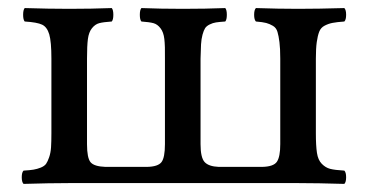

<svg xmlns="http://www.w3.org/2000/svg" viewBox="-20 -452 902 474"><path d="M38.1 2Q33.7 -2.4 33.7 -14.4Q33.7 -26.4 38.1 -30.8Q53.7 -31.7 62.7 -33.2Q71.8 -34.7 80.8 -38.3Q89.8 -42 93.8 -47.6Q97.7 -53.2 101.3 -63.7Q105 -74.2 106 -88.1Q106.9 -102.1 106.9 -123V-307.1Q106.9 -349.1 101.6 -367.2Q96.2 -385.3 84 -391.1Q71.8 -397 41 -398.9Q37.1 -403.3 37.1 -415.5Q37.1 -427.7 41 -432.1Q100.6 -430.2 150.9 -430.2Q206.1 -430.2 255.9 -432.1Q259.8 -427.7 259.8 -415.5Q259.8 -403.3 255.9 -398.9Q234.9 -397.5 224.9 -394.8Q214.8 -392.1 207 -382.3Q199.2 -372.6 197 -355.7Q194.8 -338.9 194.8 -307.1V-96.2Q194.8 -62 203.6 -51.5Q212.4 -41 240.2 -40H342.8Q370.1 -40.5 378.7 -51.8Q387.2 -63 387.2 -96.2V-307.1Q387.7 -338.9 385.7 -355.7Q383.8 -372.6 376.2 -382.3Q368.7 -392.1 358.9 -394.8Q349.1 -397.5 329.1 -398.9Q325.2 -403.3 325.2 -415.5Q325.2 -427.7 329.1 -432.1Q377 -430.2 431.2 -430.2Q488.3 -430.2 536.1 -432.1Q540 -427.7 540 -415.5Q540 -403.3 536.1 -398.9Q521.5 -397.9 513.4 -396.7Q505.4 -395.5 497.6 -391.6Q489.7 -387.7 486.3 -382.3Q482.9 -377 480 -366.5Q477.1 -356 476.3 -342.3Q475.6 -328.6 475.1 -307.1V-96.2Q475.1 -63 485.1 -52Q495.1 -41 520 -40H627Q655.3 -40.5 663.6 -52.7Q671.9 -64.9 671.9 -96.2V-307.1Q671.9 -332.5 669.9 -347.9Q668 -363.3 665 -373.3Q662.1 -383.3 653.8 -388.2Q645.5 -393.1 637.2 -395.3Q628.9 -397.5 611.8 -398.9Q607.4 -403.3 607.4 -415.5Q607.4 -427.7 611.8 -432.1Q667.5 -430.2 715.8 -430.2Q765.6 -430.2 830.1 -432.1Q834.5 -427.7 834.5 -415.5Q834.5 -403.3 830.1 -398.9Q811 -397.5 801 -395.5Q791 -393.6 781.5 -388.7Q772 -383.8 768.1 -373.8Q764.2 -363.8 762 -348.1Q759.8 -332.5 759.8 -307.1V-123Q759.8 -91.8 762.5 -74.5Q765.1 -57.1 774.4 -47.6Q783.7 -38.1 794.9 -35.2Q806.2 -32.2 830.1 -30.8Q834.5 -26.4 834.5 -14.4Q834.5 -2.4 830.1 2Q763.7 0 715.8 0H150.9Q102.5 0 38.1 2Z"/></svg>

Font: Common Serif News
Style: Regular
Weight: 450
Designer: Philipp H. Poll, Khaled Hosny
Foundry: Stefan Peev, Context Ltd.
Version: Version 1.026